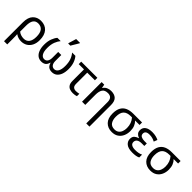

<svg xmlns="http://www.w3.org/2000/svg" viewBox="221 -2125 3713 3713"><g transform="rotate(45 2077.5 -268.0)"><path d="M70 240V-275Q70 -412 133.5 -479Q197 -546 298 -546Q415 -546 480 -472Q545 -398 545 -263Q545 -178 514 -116.5Q483 -55 428.5 -22.5Q374 10 304 10Q264 10 226 -1.5Q188 -13 159 -35H154Q156 -19 157 17Q158 53 158 98V240ZM303 -63Q375 -63 414.5 -114.5Q454 -166 454 -263Q454 -370 413.5 -421Q373 -472 296 -472Q159 -472 159 -274V-112Q188 -87 225.5 -75Q263 -63 303 -63Z M856 10Q794 10 751.5 -24Q709 -58 687 -119Q665 -180 665 -260Q665 -355 691 -424Q717 -493 754 -536H844Q807 -493 780 -425Q753 -357 753 -259Q753 -162 783 -112.5Q813 -63 862 -63Q912 -63 935 -100Q958 -137 958 -193V-354H1042V-193Q1042 -131 1067 -97Q1092 -63 1137 -63Q1187 -63 1217 -112.5Q1247 -162 1247 -259Q1247 -354 1222.5 -420.5Q1198 -487 1156 -536H1246Q1286 -490 1310.5 -421.5Q1335 -353 1335 -260Q1335 -180 1313 -119Q1291 -58 1248.5 -24Q1206 10 1144 10Q1089 10 1054 -15.5Q1019 -41 1002 -100H997Q981 -41 946.5 -15.5Q912 10 856 10ZM979 -606V-618L1027 -776H1133V-766L1038 -606Z M1721 11Q1675 11 1636 -2.5Q1597 -16 1573 -52Q1549 -88 1549 -155V-468H1405V-536H1847V-468H1638V-164Q1638 -106 1664.5 -83Q1691 -60 1734 -60Q1756 -60 1779.5 -63.5Q1803 -67 1819 -71V-5Q1805 1 1777.5 6Q1750 11 1721 11Z M2319 240V-343Q2319 -472 2204 -472Q2119 -472 2085.5 -422Q2052 -372 2052 -278V0H1964V-536H2035L2048 -463H2053Q2079 -505 2122.5 -525.5Q2166 -546 2217 -546Q2309 -546 2357.5 -499.5Q2406 -453 2406 -349V240Z M2783 10Q2674 10 2608 -58Q2542 -126 2542 -256Q2542 -357 2577 -418.5Q2612 -480 2676 -508Q2740 -536 2827 -536H3069V-468H2947Q2985 -431 3006 -379.5Q3027 -328 3027 -256Q3027 -184 2999.5 -123.5Q2972 -63 2918 -26.5Q2864 10 2783 10ZM2785 -63Q2839 -63 2873 -89Q2907 -115 2923 -158.5Q2939 -202 2939 -254Q2939 -382 2862 -468H2827Q2729 -468 2680 -418.5Q2631 -369 2631 -256Q2631 -171 2667 -117Q2703 -63 2785 -63Z M3349 10Q3233 10 3179.5 -34.5Q3126 -79 3126 -146Q3126 -206 3159.5 -235Q3193 -264 3239 -277V-282Q3196 -296 3170 -325.5Q3144 -355 3144 -403Q3144 -471 3196 -508.5Q3248 -546 3342 -546Q3398 -546 3443.5 -534.5Q3489 -523 3518 -507L3490 -434Q3458 -452 3421.5 -462.5Q3385 -473 3342 -473Q3282 -473 3256.5 -452.5Q3231 -432 3231 -397Q3231 -351 3267.5 -332.5Q3304 -314 3352 -314H3421V-246H3352Q3286 -246 3251.5 -221.5Q3217 -197 3217 -151Q3217 -108 3251.5 -86.5Q3286 -65 3349 -65Q3401 -65 3439.5 -73Q3478 -81 3509 -97V-19Q3478 -3 3437 3.5Q3396 10 3349 10Z M3837 10Q3728 10 3662 -58Q3596 -126 3596 -256Q3596 -357 3631 -418.5Q3666 -480 3730 -508Q3794 -536 3881 -536H4123V-468H4001Q4039 -431 4060 -379.5Q4081 -328 4081 -256Q4081 -184 4053.5 -123.5Q4026 -63 3972 -26.5Q3918 10 3837 10ZM3839 -63Q3893 -63 3927 -89Q3961 -115 3977 -158.5Q3993 -202 3993 -254Q3993 -382 3916 -468H3881Q3783 -468 3734 -418.5Q3685 -369 3685 -256Q3685 -171 3721 -117Q3757 -63 3839 -63Z"/></g></svg>

Font: Noto Sans
Style: Regular
Weight: 400
Designer: Monotype Design Team
Foundry: Monotype Imaging Inc.
Version: Version 2.007